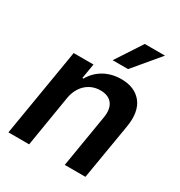

<svg xmlns="http://www.w3.org/2000/svg" viewBox="-181 -907 972 1034"><g transform="rotate(30 305.0 -389.5)"><path d="M111.9 -545.5H235.1L219.5 -452.8H226.2Q239 -475.9 257.1 -494.1Q275.2 -512.4 298.1 -525.6Q321 -538.7 348 -545.6Q375 -552.6 405.5 -552.6Q489.3 -552.6 532 -499.3Q574.6 -445.3 558.2 -347.3L500 0H371.4L425.8 -327.4Q430.4 -354.8 426.8 -376.2Q423.3 -397.7 412.1 -412.8Q400.9 -427.9 382.5 -435.9Q364 -443.9 338.8 -443.9Q310.7 -443.9 287.6 -434.5Q264.6 -425.1 247.2 -408.4Q229.8 -391.7 218.4 -369Q207 -346.2 202.4 -319.6L149.9 0H21ZM419 -779.5H544.7L408.7 -617.2H312.9Z"/></g></svg>

Font: Inter P Semi Bold
Style: Italic
Weight: 600
Italic angle: 9.39999°
Designer: Rasmus Andersson
Foundry: rsms
Version: Version 3.018;git-588b23468